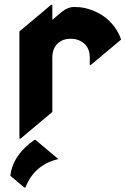

<svg xmlns="http://www.w3.org/2000/svg" viewBox="-20 -577 543 826"><path d="M127.9 24.9Q127.9 24.9 132.8 24.9L231 107.4Q128.4 130.9 89.4 229.5H84.5L24.4 179.2Q35.2 89.8 127.9 24.9ZM63.5 19.5V-441.9L200.2 -556.6H205.1V-491.7L244.6 -524.9Q271 -546.9 299.8 -546.9Q325.2 -546.9 342.8 -543Q406.7 -528.3 448.7 -488.3Q485.4 -453.1 501 -406.7L371.1 -297.9H366.2V-328.6Q366.2 -368.7 342.3 -389.6Q318.4 -410.2 284.2 -410.2Q249 -410.2 228 -389.6Q205.1 -368.2 205.1 -328.6V-95.2L68.4 19.5Z"/></svg>

Font: Gothica
Style: Bold
Weight: 700
Designer: Wojciech Kalinowski "wmk69" (wmk69@o2.pl)
Foundry: Wojciech Kalinowski "wmk69" (wmk69@o2.pl)
Version: Version 2.1.0; 2021-05-14